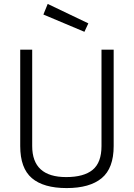

<svg xmlns="http://www.w3.org/2000/svg" viewBox="-20 -948 682 978"><path d="M144 -204Q144 -46 317 -46Q407 -46 452 -83Q497 -120 497 -204V-695H559V-204Q559 -91 498 -40.5Q437 10 319.5 10Q202 10 142.5 -40.5Q83 -91 83 -204V-695H144ZM223 -928 430 -829 410 -786 201 -874Z"/></svg>

Font: Titillium Web Light
Style: Regular
Weight: 300
Version: Version 1.002;PS 57.000;hotconv 1.0.70;makeotf.lib2.5.55311